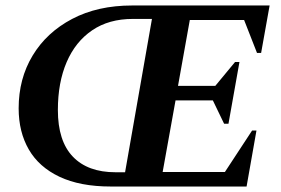

<svg xmlns="http://www.w3.org/2000/svg" viewBox="-20 -680 1026 700"><path d="M384 0Q272 0 197 -35.5Q122 -71 85 -135Q48 -199 48 -285Q48 -393 99 -477.5Q150 -562 243 -611Q336 -660 462 -660H963L932 -487H917L870 -607H672L629 -367H765L837 -454H853L813 -229H797L756 -314H620L573 -53H800L899 -204H915L879 0ZM401 -52H436L534 -611H464Q377 -611 316 -569.5Q255 -528 223 -453.5Q191 -379 191 -279Q191 -166 245.5 -109Q300 -52 401 -52Z"/></svg>

Font: Spectral
Style: Bold Italic
Weight: 700
Italic angle: -10°
Designer: Jean-Baptiste Levee
Foundry: Production Type
Version: Version 2.001